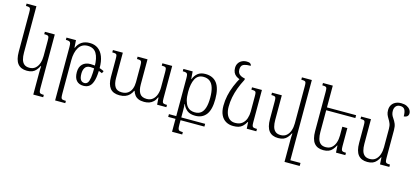

<svg xmlns="http://www.w3.org/2000/svg" viewBox="-78 -1395 4920 2284"><g transform="rotate(15 2382.5 -253.5)"><path d="M384 265V-10Q384 -30 385 -48.5Q386 -67 387 -86H382Q366 -55 347 -33Q328 -11 301.5 0Q275 11 236 11Q161 11 123 -36Q85 -83 85 -183V-663Q85 -695 82 -709Q79 -723 66.5 -727Q54 -731 27 -731V-760H148V-188Q148 -142 157.5 -106.5Q167 -71 190.5 -51Q214 -31 255 -31Q300 -31 328.5 -56Q357 -81 370.5 -121.5Q384 -162 384 -209V-396Q384 -427 381 -441Q378 -455 365.5 -459Q353 -463 324 -463V-492H446V169Q446 199 450 213.5Q454 228 467 232Q480 236 506 236V265Z M653 265V-393Q653 -425 648.5 -440Q644 -455 630.5 -459.5Q617 -464 590 -464V-492H707L713 -400H717Q737 -449 777 -475.5Q817 -502 876 -502Q936 -502 978.5 -471.5Q1021 -441 1043 -383.5Q1065 -326 1065 -244Q1065 -152 1050.5 -96Q1036 -40 1007 -15Q978 10 932 10Q876 10 845.5 -24.5Q815 -59 815 -127Q815 -192 851 -227Q887 -262 948 -262Q993 -262 1036.5 -251.5Q1080 -241 1120 -221L1107 -192Q1073 -208 1031.5 -217.5Q990 -227 956 -227Q910 -227 891 -198Q872 -169 872 -125Q872 -71 889 -48Q906 -25 935 -25Q959 -25 974 -43.5Q989 -62 996 -110Q1003 -158 1003 -244Q1003 -351 969 -407Q935 -463 861 -463Q788 -463 751.5 -403.5Q715 -344 715 -246V164Q715 197 718.5 212.5Q722 228 735.5 232.5Q749 237 778 237V265Z M1771 -492H1892V-94Q1892 -64 1895.5 -50Q1899 -36 1912 -32Q1925 -28 1952 -28V0H1838L1832 -87H1827Q1813 -53 1791 -32Q1769 -11 1741 -1.5Q1713 8 1679 8Q1636 8 1607.5 -4.5Q1579 -17 1562.5 -39Q1546 -61 1537 -89H1532Q1519 -59 1497.5 -37Q1476 -15 1445.5 -3.5Q1415 8 1375 8Q1296 8 1259 -38.5Q1222 -85 1222 -176V-398Q1222 -429 1218.5 -442.5Q1215 -456 1202.5 -459.5Q1190 -463 1162 -463V-492H1284V-181Q1284 -110 1308.5 -71.5Q1333 -33 1393 -33Q1440 -33 1469.5 -55Q1499 -77 1512.5 -113.5Q1526 -150 1526 -195V-396Q1526 -427 1522.5 -441Q1519 -455 1506.5 -459Q1494 -463 1466 -463V-492H1588V-181Q1588 -111 1613 -72.5Q1638 -34 1699 -34Q1744 -34 1773 -58.5Q1802 -83 1816 -123Q1830 -163 1830 -209V-396Q1830 -427 1827 -441Q1824 -455 1811.5 -459Q1799 -463 1771 -463Z M2300 -502Q2394 -502 2442 -438.5Q2490 -375 2490 -244Q2490 -112 2442.5 -51Q2395 10 2309 10Q2245 10 2209 -18Q2173 -46 2155 -92H2151Q2153 -81 2154 -61Q2155 -41 2155 -16Q2155 9 2155 37V162Q2155 196 2159.5 211.5Q2164 227 2177.5 231.5Q2191 236 2218 236V265H2093V-395Q2093 -426 2088.5 -440.5Q2084 -455 2070.5 -459Q2057 -463 2030 -463V-492H2144L2151 -399H2154Q2172 -446 2207 -474Q2242 -502 2300 -502ZM2294 -28Q2340 -28 2369 -51Q2398 -74 2412.5 -122Q2427 -170 2427 -243Q2427 -316 2412 -365Q2397 -414 2366 -438.5Q2335 -463 2286 -463Q2217 -463 2186 -403.5Q2155 -344 2155 -243Q2155 -180 2166 -138.5Q2177 -97 2196 -72.5Q2215 -48 2240 -38Q2265 -28 2294 -28ZM2003 106V72H2449V106Z M2776 11Q2725 11 2686 -11.5Q2647 -34 2625 -79Q2603 -124 2603 -192Q2603 -256 2616.5 -319Q2630 -382 2656 -445.5Q2682 -509 2720 -573L2766 -555Q2733 -492 2711 -433Q2689 -374 2677.5 -315.5Q2666 -257 2666 -197Q2666 -149 2679.5 -111.5Q2693 -74 2720.5 -52.5Q2748 -31 2789 -31Q2844 -31 2876 -57.5Q2908 -84 2921.5 -125Q2935 -166 2935 -209V-396Q2935 -427 2932 -441Q2929 -455 2916.5 -459Q2904 -463 2875 -463V-492H2997V-96Q2997 -66 3001 -51.5Q3005 -37 3018.5 -33Q3032 -29 3060 -29V0H2942L2937 -81H2933Q2912 -44 2889.5 -24Q2867 -4 2840 3.5Q2813 11 2776 11ZM2766 -570V-555L2714 -544Q2685 -553 2663.5 -568.5Q2642 -584 2631 -607.5Q2620 -631 2620 -663Q2620 -695 2634.5 -719.5Q2649 -744 2675.5 -758Q2702 -772 2737 -772Q2766 -772 2779.5 -762.5Q2793 -753 2795 -735Q2744 -735 2718 -726Q2692 -717 2683 -699.5Q2674 -682 2674 -658Q2674 -632 2684.5 -614.5Q2695 -597 2715.5 -586.5Q2736 -576 2766 -570Z M3330 11Q3255 11 3217 -36Q3179 -83 3179 -183V-395Q3179 -427 3176 -441Q3173 -455 3160.5 -459Q3148 -463 3121 -463V-492H3242V-188Q3242 -142 3251.5 -106.5Q3261 -71 3284.5 -51Q3308 -31 3349 -31Q3394 -31 3422.5 -56Q3451 -81 3464.5 -121.5Q3478 -162 3478 -209V-664Q3478 -695 3475 -709Q3472 -723 3459.5 -727Q3447 -731 3418 -731V-760H3540V265H3478V-13Q3478 -31 3479 -49.5Q3480 -68 3481 -86H3476Q3460 -55 3441 -33Q3422 -11 3395.5 0Q3369 11 3330 11ZM3527 265V228H3665V265Z M4096 -317V-96Q4096 -66 4100 -51.5Q4104 -37 4117 -33Q4130 -29 4156 -29V0H4041L4036 -86H4032Q4016 -55 3997 -33Q3978 -11 3951.5 0Q3925 11 3886 11Q3811 11 3773 -36Q3735 -83 3735 -183V-663Q3735 -695 3732 -709Q3729 -723 3716.5 -727Q3704 -731 3677 -731V-760H3798V-188Q3798 -142 3807.5 -106.5Q3817 -71 3840.5 -51Q3864 -31 3905 -31Q3950 -31 3978.5 -56Q4007 -81 4020.5 -121.5Q4034 -162 4034 -209V-317ZM3782 -457V-492H4157V-457Z M4638 -96Q4638 -66 4642 -51.5Q4646 -37 4659 -33Q4672 -29 4698 -29V0H4583L4578 -86H4574Q4558 -55 4539 -33Q4520 -11 4493.5 0Q4467 11 4428 11Q4353 11 4315 -36Q4277 -83 4277 -183V-395Q4277 -427 4274 -441Q4271 -455 4258.5 -459Q4246 -463 4219 -463V-492H4340V-188Q4340 -142 4349.5 -106.5Q4359 -71 4382.5 -51Q4406 -31 4447 -31Q4492 -31 4520.5 -56Q4549 -81 4562.5 -121.5Q4576 -162 4576 -209V-435Q4576 -475 4565 -502Q4554 -529 4539 -552Q4526 -573 4517 -595Q4508 -617 4508 -650Q4508 -686 4524 -712.5Q4540 -739 4569.5 -754Q4599 -769 4641 -769Q4680 -769 4707.5 -756Q4735 -743 4750 -721.5Q4765 -700 4765 -676Q4765 -661 4758 -649.5Q4751 -638 4738 -632Q4725 -626 4708 -625Q4708 -681 4692 -707.5Q4676 -734 4638 -734Q4602 -734 4583.5 -712.5Q4565 -691 4565 -655Q4565 -632 4571.5 -612.5Q4578 -593 4591 -575Q4613 -544 4625.5 -513.5Q4638 -483 4638 -437Z"/></g></svg>

Font: Noto Serif Armenian Light
Style: Regular
Weight: 300
Version: Version 2.007